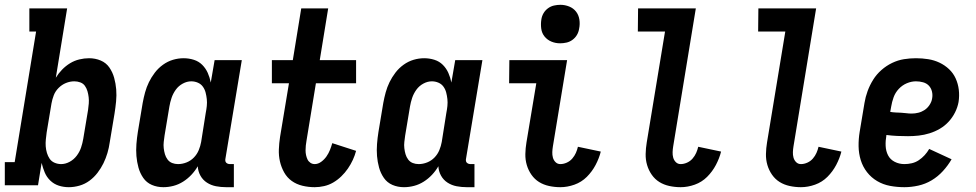

<svg xmlns="http://www.w3.org/2000/svg" viewBox="-38 -770 4058 798"><path d="M248 8Q226 8 206 1.5Q186 -5 171 -19.5Q156 -34 148 -53Q140 -72 135 -93L120 0H-18V-96H23L112 -639H84V-735H241L194 -447Q205 -465 220 -480.5Q235 -496 253 -507Q271 -518 291.5 -523Q312 -528 332 -528Q358 -528 380.5 -518.5Q403 -509 416.5 -489.5Q430 -470 436.5 -446.5Q443 -423 445 -398.5Q447 -374 444.5 -348.5Q442 -323 438 -298L418 -178Q415 -156 408.5 -134Q402 -112 392 -91.5Q382 -71 367.5 -52Q353 -33 334 -19Q315 -5 292.5 1.5Q270 8 248 8ZM216 -88Q234 -88 251.5 -97.5Q269 -107 281 -123Q293 -139 299 -157Q305 -175 308 -193L328 -313Q330 -327 331 -340Q332 -353 330.5 -366Q329 -379 325.5 -391Q322 -403 315 -413Q308 -423 296 -427.5Q284 -432 271 -432Q253 -432 236 -425Q219 -418 205.5 -404.5Q192 -391 185.5 -374Q179 -357 176 -340L156 -220Q154 -205 152.5 -190.5Q151 -176 152 -162Q153 -148 157 -134.5Q161 -121 168.5 -110Q176 -99 189 -93.5Q202 -88 216 -88Z M641 8Q615 8 593 -1.5Q571 -11 557.5 -30.5Q544 -50 537.5 -73.5Q531 -97 529 -121.5Q527 -146 529 -171.5Q531 -197 535 -222L555 -342Q559 -364 565 -386Q571 -408 581 -428.5Q591 -449 605.5 -468Q620 -487 639.5 -501Q659 -515 681 -521.5Q703 -528 725 -528Q747 -528 767.5 -521.5Q788 -515 802.5 -500.5Q817 -486 825.5 -467Q834 -448 838 -427L854 -520H967L899 -111Q898 -107 898.5 -102Q899 -97 902 -94Q905 -91 909 -89.5Q913 -88 918 -88H934V8H902Q880 8 859.5 4Q839 0 822 -11Q805 -22 795 -40Q785 -58 784 -79Q773 -60 757.5 -43.5Q742 -27 723 -15Q704 -3 683 2.5Q662 8 641 8ZM702 -88Q720 -88 737.5 -95Q755 -102 768 -115.5Q781 -129 788 -146Q795 -163 798 -180L817 -300Q820 -315 821.5 -329.5Q823 -344 821.5 -358Q820 -372 816.5 -385.5Q813 -399 805 -410Q797 -421 784 -426.5Q771 -432 757 -432Q739 -432 721.5 -422.5Q704 -413 692.5 -397Q681 -381 675 -363Q669 -345 666 -327L646 -207Q644 -193 642.5 -180Q641 -167 642.5 -154Q644 -141 647.5 -129Q651 -117 658.5 -107Q666 -97 677.5 -92.5Q689 -88 702 -88Z M1270 8Q1244 8 1219 2Q1194 -4 1174.5 -18Q1155 -32 1143 -53.5Q1131 -75 1125.5 -99Q1120 -123 1121 -149Q1122 -175 1126 -201L1163 -424H1092V-520H1179L1214 -735H1326L1291 -520H1442V-424H1275L1236 -186Q1234 -175 1233 -165Q1232 -155 1232 -145Q1232 -135 1234 -125.5Q1236 -116 1240 -107.5Q1244 -99 1252 -93.5Q1260 -88 1270 -88Q1284 -88 1297 -97.5Q1310 -107 1319 -120Q1328 -133 1333.5 -147Q1339 -161 1343 -175L1442 -143Q1437 -124 1428.5 -105.5Q1420 -87 1408 -69.5Q1396 -52 1380.5 -37Q1365 -22 1347 -11.5Q1329 -1 1309 3.5Q1289 8 1270 8Z M1641 8Q1615 8 1593 -1.5Q1571 -11 1557.5 -30.5Q1544 -50 1537.5 -73.5Q1531 -97 1529 -121.5Q1527 -146 1529 -171.5Q1531 -197 1535 -222L1555 -342Q1559 -364 1565 -386Q1571 -408 1581 -428.5Q1591 -449 1605.5 -468Q1620 -487 1639.5 -501Q1659 -515 1681 -521.5Q1703 -528 1725 -528Q1747 -528 1767.5 -521.5Q1788 -515 1802.5 -500.5Q1817 -486 1825.5 -467Q1834 -448 1838 -427L1854 -520H1967L1899 -111Q1898 -107 1898.5 -102Q1899 -97 1902 -94Q1905 -91 1909 -89.5Q1913 -88 1918 -88H1934V8H1902Q1880 8 1859.5 4Q1839 0 1822 -11Q1805 -22 1795 -40Q1785 -58 1784 -79Q1773 -60 1757.5 -43.5Q1742 -27 1723 -15Q1704 -3 1683 2.5Q1662 8 1641 8ZM1702 -88Q1720 -88 1737.5 -95Q1755 -102 1768 -115.5Q1781 -129 1788 -146Q1795 -163 1798 -180L1817 -300Q1820 -315 1821.5 -329.5Q1823 -344 1821.5 -358Q1820 -372 1816.5 -385.5Q1813 -399 1805 -410Q1797 -421 1784 -426.5Q1771 -432 1757 -432Q1739 -432 1721.5 -422.5Q1704 -413 1692.5 -397Q1681 -381 1675 -363Q1669 -345 1666 -327L1646 -207Q1644 -193 1642.5 -180Q1641 -167 1642.5 -154Q1644 -141 1647.5 -129Q1651 -117 1658.5 -107Q1666 -97 1677.5 -92.5Q1689 -88 1702 -88Z M2291 8Q2267 8 2244 3Q2221 -2 2202.5 -13.5Q2184 -25 2171 -43.5Q2158 -62 2151.5 -84Q2145 -106 2145.5 -130Q2146 -154 2150 -178L2191 -424H2078L2079 -520H2319L2260 -162Q2258 -150 2257.5 -138Q2257 -126 2260 -115Q2263 -104 2271 -96Q2279 -88 2291 -88Q2304 -88 2317.5 -94Q2331 -100 2340.5 -111Q2350 -122 2355.5 -134.5Q2361 -147 2364 -160L2459 -140Q2452 -112 2437.5 -84.5Q2423 -57 2401 -35Q2379 -13 2349.5 -2.5Q2320 8 2291 8ZM2290 -590Q2271 -590 2254 -597Q2237 -604 2225.5 -618Q2214 -632 2211.5 -651Q2209 -670 2212 -689Q2214 -703 2221 -715Q2228 -727 2239.5 -735.5Q2251 -744 2264.5 -747Q2278 -750 2291 -750Q2310 -750 2327.5 -743Q2345 -736 2356 -722Q2367 -708 2370 -689Q2373 -670 2369 -651Q2367 -637 2360 -625Q2353 -613 2341.5 -604.5Q2330 -596 2316.5 -593Q2303 -590 2290 -590Z M2791 8Q2767 8 2744 3Q2721 -2 2702.5 -13.5Q2684 -25 2671 -43.5Q2658 -62 2651.5 -84Q2645 -106 2645.5 -130Q2646 -154 2650 -178L2726 -639H2613L2614 -735H2854L2760 -162Q2758 -150 2757.5 -138Q2757 -126 2760 -115Q2763 -104 2771 -96Q2779 -88 2791 -88Q2804 -88 2817.5 -94Q2831 -100 2840.5 -111Q2850 -122 2855.5 -134.5Q2861 -147 2864 -160L2959 -140Q2952 -112 2937.5 -84.5Q2923 -57 2901 -35Q2879 -13 2849.5 -2.5Q2820 8 2791 8Z M3291 8Q3267 8 3244 3Q3221 -2 3202.5 -13.5Q3184 -25 3171 -43.5Q3158 -62 3151.5 -84Q3145 -106 3145.5 -130Q3146 -154 3150 -178L3226 -639H3113L3114 -735H3354L3260 -162Q3258 -150 3257.5 -138Q3257 -126 3260 -115Q3263 -104 3271 -96Q3279 -88 3291 -88Q3304 -88 3317.5 -94Q3331 -100 3340.5 -111Q3350 -122 3355.5 -134.5Q3361 -147 3364 -160L3459 -140Q3452 -112 3437.5 -84.5Q3423 -57 3401 -35Q3379 -13 3349.5 -2.5Q3320 8 3291 8Z M3721 8Q3690 8 3661 2.5Q3632 -3 3607.5 -17.5Q3583 -32 3565.5 -54.5Q3548 -77 3539.5 -104.5Q3531 -132 3530.5 -162Q3530 -192 3535 -222L3555 -342Q3559 -367 3568 -391.5Q3577 -416 3591 -438.5Q3605 -461 3625.5 -479Q3646 -497 3670 -508.5Q3694 -520 3719 -524Q3744 -528 3769 -528Q3795 -528 3820 -524Q3845 -520 3867 -509.5Q3889 -499 3906.5 -482.5Q3924 -466 3934 -444Q3944 -422 3947 -397Q3950 -372 3946 -346Q3942 -324 3931.5 -303Q3921 -282 3905 -264.5Q3889 -247 3868.5 -235Q3848 -223 3825.5 -216Q3803 -209 3780.5 -206.5Q3758 -204 3736 -204Q3713 -204 3691 -205Q3669 -206 3646 -209V-207Q3642 -185 3643 -163.5Q3644 -142 3653 -124.5Q3662 -107 3680.5 -97.5Q3699 -88 3721 -88Q3736 -88 3751.5 -91.5Q3767 -95 3780.5 -104Q3794 -113 3805 -125Q3816 -137 3824 -151L3917 -108Q3902 -82 3881 -59Q3860 -36 3834 -20.5Q3808 -5 3778.5 1.5Q3749 8 3721 8ZM3751 -298Q3765 -298 3779 -301.5Q3793 -305 3805 -313Q3817 -321 3825.5 -334Q3834 -347 3836 -360Q3839 -375 3835.5 -389.5Q3832 -404 3822.5 -414Q3813 -424 3798.5 -428Q3784 -432 3769 -432Q3750 -432 3731 -424Q3712 -416 3697.5 -400.5Q3683 -385 3676 -365.5Q3669 -346 3666 -327L3662 -305Q3673 -303 3684.5 -302.5Q3696 -302 3707 -301.5Q3718 -301 3729 -299.5Q3740 -298 3751 -298Z"/></svg>

Font: Iosevka Curly Slab
Style: Bold Italic
Weight: 700
Italic angle: -9°
Monospace: yes
Designer: Belleve Invis
Foundry: Belleve Invis
Version: Version 22.1.2; ttfautohint (v1.8.4)